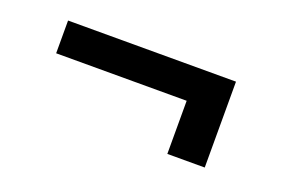

<svg xmlns="http://www.w3.org/2000/svg" viewBox="-44 -505 643 436"><g transform="rotate(20 277.0 -287.0)"><path d="M467.8 -391.1V-183.6H377.4V-312H62V-391.1Z"/></g></svg>

Font: Vazirmatn RD UI
Style: Regular
Weight: 400
Designer: Saber Rastikerdar
Foundry: Saber Rastikerdar
Version: Version 33.003